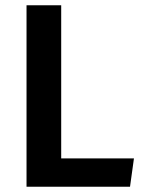

<svg xmlns="http://www.w3.org/2000/svg" viewBox="-20 -711 546 731"><path d="M213 -108H490L475 0H81V-691H213Z"/></svg>

Font: Fira Sans Medium
Style: Regular
Weight: 500
Designer: bBox Type GmbH & Carrois Corporate GbR & Edenspiekermann AG
Foundry: bBox Type GmbH & Carrois Corporate GbR & Edenspiekermann AG
Version: Version 4.301